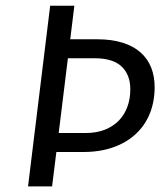

<svg xmlns="http://www.w3.org/2000/svg" viewBox="-20 -662 569 682"><path d="M79.6 0ZM229.5 -522.5H324.7Q377 -522.5 415.5 -510.3Q454.1 -498 479.2 -475.8Q504.4 -453.6 516.8 -422.4Q529.3 -391.1 529.3 -352.5Q529.3 -301.8 512.5 -259.5Q495.6 -217.3 463.1 -186.8Q430.7 -156.2 383.5 -139.2Q336.4 -122.1 275.9 -122.1H180.2L165 0H79.6L158.2 -641.6H244.1ZM221.2 -455.1 188.5 -189.5H284.2Q322.8 -189.5 352.3 -201.2Q381.8 -212.9 401.9 -233.4Q421.9 -253.9 432.4 -282.5Q442.9 -311 442.9 -344.7Q442.9 -396.5 411.9 -425.8Q380.9 -455.1 315.9 -455.1Z"/></svg>

Font: Carlito
Style: Italic
Weight: 400
Italic angle: -7°
Designer: Lukasz Dziedzic
Foundry: tyPoland Lukasz Dziedzic
Version: Version 1.104